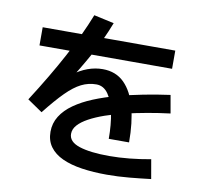

<svg xmlns="http://www.w3.org/2000/svg" viewBox="-91 -916 1181 1071"><g transform="rotate(10 500.0 -381.0)"><path d="M86 -594V-697H837V-594ZM672 -148H557Q557 -229 544 -294Q531 -359 504.5 -397Q478 -435 437 -435Q392 -435 352 -415Q312 -395 267 -350Q222 -305 162 -229L77 -287Q175 -440 243.5 -568Q312 -696 358 -813L472 -788Q434 -689 382.5 -596.5Q331 -504 274.5 -416.5Q218 -329 165 -247L110 -280Q205 -401 288 -463Q371 -525 457 -525Q532 -525 579.5 -477.5Q627 -430 649.5 -345.5Q672 -261 672 -148ZM810 -77 829 32Q772 39 708 45Q644 51 580 51Q504 51 439.5 41.5Q375 32 328 10.5Q281 -11 255.5 -46Q230 -81 230 -131Q230 -179 255 -219Q280 -259 325.5 -291Q371 -323 431 -347.5Q491 -372 561 -391Q631 -410 706 -424.5Q781 -439 854 -449L872 -347Q807 -339 743 -327.5Q679 -316 620 -302Q561 -288 511 -270.5Q461 -253 423.5 -232.5Q386 -212 365.5 -189Q345 -166 345 -139Q345 -94 406.5 -74Q468 -54 575 -54Q631 -54 690.5 -60Q750 -66 810 -77Z"/></g></svg>

Font: Murecho Thin Medium
Style: Regular
Weight: 500
Version: Version 1.010